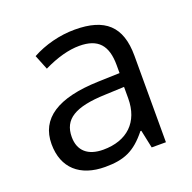

<svg xmlns="http://www.w3.org/2000/svg" viewBox="-104 -648 763 762"><g transform="rotate(-20 278.0 -267.0)"><path d="M475.1 0H415L398.9 -76.2H395C341.8 -9.3 295.4 9.8 215.8 9.8C109.9 9.8 45.9 -46.9 45.9 -147.9C45.9 -255.9 132.3 -312.5 305.2 -317.9L396 -320.8V-354C396 -438 361.8 -477.1 282.2 -477.1C237.8 -477.1 187 -463.4 130.9 -436L106 -498C158.7 -526.9 224.1 -543.9 287.1 -543.9C414.6 -543.9 475.1 -490.2 475.1 -365.2ZM394 -263.2 313 -259.8C184.1 -255.4 130.9 -221.7 130.9 -147C130.9 -88.4 168 -57.1 231.9 -57.1C333 -57.1 394 -115.2 394 -214.8Z"/></g></svg>

Font: OpenSansEmoji
Style: Regular
Weight: 400
Foundry: MorbZ
Version: Version 1.000;PS 001.000;hotconv 1.0.70;makeotf.lib2.5.58329